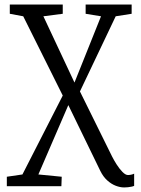

<svg xmlns="http://www.w3.org/2000/svg" viewBox="-20 -575 618 843"><path d="M525 248Q507.5 248 488 240.5Q468.5 233 450.8 217Q433 201 420.5 175.5L280 -113.5L148.5 191L251 201L249.5 242.5H10V201L78.5 191L255.5 -155.5L82 -503.5L23 -514.5V-555H255.5V-514.5L170.5 -503.5L307 -212.5L423.5 -503.5L356 -514.5V-555H558V-514.5L488 -503.5L331 -173.5L472 112Q480 128 492.2 147.2Q504.5 166.5 517.8 180Q531 193.5 542 193.5Q548 193.5 555.5 192Q563 190.5 569 187.5V241Q565 243 558 244.5Q551 246 542.5 247Q534 248 525 248Z"/></svg>

Font: Merriweather Light
Style: Regular
Weight: 300
Designer: Eben Sorkin
Foundry: Eben Sorkin
Version: Version 2.100